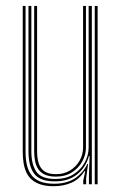

<svg xmlns="http://www.w3.org/2000/svg" viewBox="-20 -620 409 646"><path d="M160.8 6.5Q135.5 6.5 117.5 0.9Q99.5 -4.8 87.6 -14.9Q75.8 -25 69 -39.4Q62.2 -53.8 59.4 -71.4Q56.5 -89 56.5 -109.5V-600H66V-110Q66 -86 70.2 -66.2Q74.5 -46.5 85.1 -32Q95.8 -17.5 114.5 -9.6Q133.2 -1.8 162.5 -1.8Q204.5 -1.8 232.4 -20.2Q260.2 -38.8 273.8 -68.2H276.2L269.8 -19.8V0H260V-12L266.8 -44H264.2Q247 -17 220.2 -5.2Q193.5 6.5 160.8 6.5ZM298.8 0V-600H308.5V0ZM168 -25.8Q145.8 -25.8 131.5 -32.2Q117.2 -38.8 109.2 -50.2Q101.2 -61.8 98.1 -77.4Q95 -93 95 -111V-600H104.8V-111Q104.8 -88 110.2 -70.6Q115.8 -53.2 129.5 -43.6Q143.2 -34 168.5 -34Q195.2 -34 215.8 -46.5Q236.2 -59 247.9 -79.5Q259.5 -100 259.5 -123.2V-600H269.2V-123.5Q269.2 -99.8 257.2 -77.4Q245.2 -55 222.6 -40.4Q200 -25.8 168 -25.8ZM164.5 -9.8Q114 -9.8 94.9 -35.6Q75.8 -61.5 75.8 -110.2V-600H85.5V-110.5Q85.5 -67.5 102.1 -42.6Q118.8 -17.8 166.2 -17.8Q201.8 -17.8 226.8 -33.2Q251.8 -48.8 265 -73.1Q278.2 -97.5 278.2 -123.5V-600H289V0H279.2V-32L281.5 -94.8H279Q268.8 -56.8 239.2 -33.1Q209.8 -9.5 164.5 -9.8Z"/></svg>

Font: Big Shoulders Inline Text Thin ExtraLight
Style: Regular
Weight: 250
Version: Version 2.002